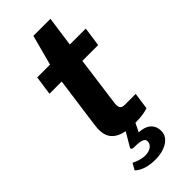

<svg xmlns="http://www.w3.org/2000/svg" viewBox="-283 -728 987 987"><g transform="rotate(-45 211.0 -234.0)"><path d="M289 -412H404L419 -517H303L326 -681H202L158 -516H65L50 -412H139L101 -135C91 -66 108 -15 191 1L147 76C143 84 149 90 161 90C219 90 237 99 234 122C231 145 208 161 174 161C148 161 123 151 101 141L81 176C109 203 151 213 197 213C258 213 314 187 321 140C326 100 306 55 234 53L257 6C304 6 335 -1 350 -7L363 -98H284C261 -98 248 -106 253 -143Z"/></g></svg>

Font: United Sans
Style: Bold Italic
Weight: 700
Italic angle: -8°
Designer: Pablo Impallari, Rodrigo Fuenzalida (Modified by Dan O. Williams)
Version: Version 1.000;PS 001.000;hotconv 1.0.88;makeotf.lib2.5.64775